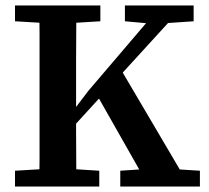

<svg xmlns="http://www.w3.org/2000/svg" viewBox="-20 -684 766 704"><path d="M124 0Q125 -51 125 -101.5Q125 -152 125 -203.5Q125 -255 125 -306V-358Q125 -409 125 -460Q125 -511 125 -562Q125 -613 124 -664H260Q260 -614 259.5 -563Q259 -512 259 -461Q259 -410 259 -358V-291Q259 -248 259 -200Q259 -152 259.5 -101.5Q260 -51 260 0ZM35 0V-58L170 -66H217L344 -58V0ZM35 -606V-664H348V-606L217 -598H170ZM421 0V-58L541 -66H587L713 -58V0ZM438 -606V-664H690V-606L573 -598L538 -597ZM209 -176 207 -263H237L304 -351L571 -664H655ZM526 0 328 -349 414 -445 676 0Z"/></svg>

Font: Source Serif 4 SemiBold
Style: Regular
Weight: 600
Designer: Frank Grießhammer
Foundry: Adobe Systems Incorporated
Version: Version 4.004;hotconv 1.0.116;makeotfexe 2.5.65601